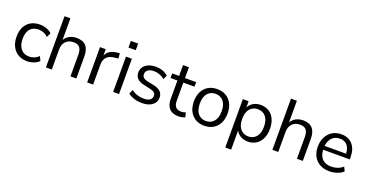

<svg xmlns="http://www.w3.org/2000/svg" viewBox="-36 -1504 4753 2484"><g transform="rotate(20 2340.5 -262.5)"><path d="M282 9Q209 9 156 -22.5Q103 -54 74.5 -111.5Q46 -169 46 -246Q46 -362 109 -428.5Q172 -495 282 -495Q327 -495 371 -479Q415 -463 444 -434L416 -375Q387 -403 352.5 -416Q318 -429 287 -429Q211 -429 170 -381.5Q129 -334 129 -245Q129 -158 170 -107.5Q211 -57 287 -57Q318 -57 352.5 -70Q387 -83 416 -112L444 -53Q415 -24 370.5 -7.5Q326 9 282 9Z M539 0V-705H620V-406Q644 -450 687.5 -472.5Q731 -495 785 -495Q958 -495 958 -303V0H877V-298Q877 -366 850.5 -397.5Q824 -429 766 -429Q699 -429 659.5 -387.5Q620 -346 620 -277V0Z M1107 0V-486H1186V-399Q1225 -487 1346 -496L1375 -499L1381 -429L1330 -423Q1261 -417 1225 -379.5Q1189 -342 1189 -277V0Z M1455 -607V-698H1555V-607ZM1465 0V-486H1546V0Z M1861 9Q1804 9 1753 -7Q1702 -23 1669 -52L1695 -109Q1731 -80 1774.5 -66.5Q1818 -53 1863 -53Q1920 -53 1949 -74Q1978 -95 1978 -131Q1978 -159 1959 -175.5Q1940 -192 1899 -201L1808 -221Q1684 -248 1684 -349Q1684 -415 1736.5 -455Q1789 -495 1874 -495Q1924 -495 1969.5 -479.5Q2015 -464 2045 -434L2018 -377Q1989 -404 1950.5 -418.5Q1912 -433 1874 -433Q1818 -433 1789 -411Q1760 -389 1760 -353Q1760 -297 1834 -281L1925 -262Q1989 -248 2022 -217.5Q2055 -187 2055 -135Q2055 -68 2002 -29.5Q1949 9 1861 9Z M2368 9Q2282 9 2239 -36.5Q2196 -82 2196 -168V-423H2101V-486H2196V-635H2277V-486H2431V-423H2277V-176Q2277 -119 2301 -89.5Q2325 -60 2379 -60Q2395 -60 2411 -64Q2427 -68 2440 -72L2454 -10Q2441 -3 2416 3Q2391 9 2368 9Z M2720 9Q2649 9 2597 -22Q2545 -53 2516.5 -109.5Q2488 -166 2488 -243Q2488 -320 2516.5 -376.5Q2545 -433 2597 -464Q2649 -495 2720 -495Q2790 -495 2842.5 -464Q2895 -433 2923.5 -376.5Q2952 -320 2952 -243Q2952 -166 2923.5 -109.5Q2895 -53 2842.5 -22Q2790 9 2720 9ZM2720 -56Q2788 -56 2829 -104.5Q2870 -153 2870 -243Q2870 -334 2829 -382Q2788 -430 2720 -430Q2651 -430 2610.5 -382Q2570 -334 2570 -243Q2570 -153 2610.5 -104.5Q2651 -56 2720 -56Z M3074 180V-486H3153V-399Q3175 -444 3218.5 -469.5Q3262 -495 3320 -495Q3385 -495 3433.5 -464.5Q3482 -434 3508.5 -377.5Q3535 -321 3535 -243Q3535 -166 3508.5 -109.5Q3482 -53 3433.5 -22Q3385 9 3320 9Q3264 9 3220 -16Q3176 -41 3155 -85V180ZM3303 -56Q3371 -56 3412 -104.5Q3453 -153 3453 -243Q3453 -334 3412 -382Q3371 -430 3303 -430Q3235 -430 3194 -382Q3153 -334 3153 -243Q3153 -153 3194 -104.5Q3235 -56 3303 -56Z M3657 0V-705H3738V-406Q3762 -450 3805.5 -472.5Q3849 -495 3903 -495Q4076 -495 4076 -303V0H3995V-298Q3995 -366 3968.5 -397.5Q3942 -429 3884 -429Q3817 -429 3777.5 -387.5Q3738 -346 3738 -277V0Z M4444 9Q4329 9 4262 -58.5Q4195 -126 4195 -242Q4195 -317 4225 -374.5Q4255 -432 4307.5 -463.5Q4360 -495 4429 -495Q4528 -495 4584 -431.5Q4640 -368 4640 -257V-226H4274Q4278 -143 4322 -99.5Q4366 -56 4444 -56Q4488 -56 4528 -69.5Q4568 -83 4604 -114L4632 -57Q4599 -26 4548 -8.5Q4497 9 4444 9ZM4431 -435Q4362 -435 4322 -392Q4282 -349 4275 -279H4570Q4567 -353 4531.5 -394Q4496 -435 4431 -435Z"/></g></svg>

Font: Nunito Sans
Style: Regular
Weight: 400
Designer: Vernon Adams
Foundry: Vernon Adams
Version: Version 3.101; ttfautohint (v1.8.4.7-5d5b);gftools[0.9.27]